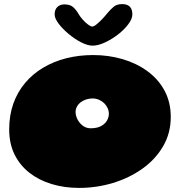

<svg xmlns="http://www.w3.org/2000/svg" viewBox="-20 -866 881 940"><path d="M367.5 54Q295.5 54 233.2 35.2Q171 16.5 124.2 -20Q77.5 -56.5 51.2 -109.8Q25 -163 25 -232.5Q25 -301.5 45.2 -358.5Q65.5 -415.5 102.8 -459.8Q140 -504 191.2 -534.5Q242.5 -565 304.5 -580.8Q366.5 -596.5 436 -596.5Q512.5 -596.5 581 -576.2Q649.5 -556 702.5 -517Q755.5 -478 785.8 -421.8Q816 -365.5 816 -293.5Q816 -214 778.5 -149.8Q741 -85.5 677 -40Q613 5.5 532.8 29.8Q452.5 54 367.5 54ZM423.5 -238Q455.5 -238 475.2 -249Q495 -260 504 -276.2Q513 -292.5 513 -308Q513 -323 507 -336.5Q501 -350 490 -360.8Q479 -371.5 464.2 -377.8Q449.5 -384 432.5 -384Q417 -384 402.2 -379.2Q387.5 -374.5 375.8 -365.8Q364 -357 357 -344.5Q350 -332 350 -317Q350 -303.5 355.5 -289.8Q361 -276 370.8 -264.2Q380.5 -252.5 394 -245.2Q407.5 -238 423.5 -238ZM433 -642.5Q409 -642.5 377.2 -658.8Q345.5 -675 316 -699.8Q286.5 -724.5 267 -750.2Q247.5 -776 247.5 -795.5Q247.5 -819 260.8 -831.8Q274 -844.5 295.5 -844.5Q323 -844.5 338 -831.2Q353 -818 365 -797Q372.5 -784 385.2 -769.8Q398 -755.5 411 -745.8Q424 -736 431.5 -736Q439.5 -736 452.8 -746.8Q466 -757.5 480 -772.2Q494 -787 504 -799.5Q520 -819 536 -832.5Q552 -846 578 -846Q628 -846 628 -795.5Q628 -774 608.2 -747.5Q588.5 -721 557.8 -697.2Q527 -673.5 493.5 -658Q460 -642.5 433 -642.5Z"/></svg>

Font: Gluten Black
Style: Regular
Weight: 900
Designer: Tyler Finck
Foundry: Etcetera Type Company
Version: Version 1.300